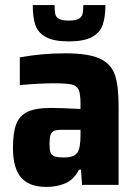

<svg xmlns="http://www.w3.org/2000/svg" viewBox="-20 -728 539 756"><path d="M31 -146Q31 -206 44 -239.5Q57 -273 89 -288Q121 -303 179 -303Q221 -303 297 -299V-319Q297 -359 289.5 -375Q282 -391 261.5 -395.5Q241 -400 190 -400Q140 -400 58 -393V-502Q143 -518 237 -518Q329 -518 373.5 -497Q418 -476 432.5 -433Q447 -390 447 -310V0H303L299 -60H291Q271 -21 238 -6.5Q205 8 163 8Q95 8 63 -29Q31 -66 31 -146ZM287 -130Q297 -150 297 -195V-217H225Q203 -217 193 -213Q183 -209 179 -197Q175 -185 175 -160Q175 -138 179 -127.5Q183 -117 194.5 -112.5Q206 -108 232 -108Q253 -108 266 -113Q279 -118 287 -130ZM109 -708H195Q195 -685 197.5 -673Q200 -661 212 -654Q224 -647 251 -647Q278 -647 290 -654Q302 -661 305 -673Q308 -685 308 -708H395Q395 -661 384.5 -630.5Q374 -600 342.5 -582.5Q311 -565 251 -565Q191 -565 160 -582.5Q129 -600 119 -630Q109 -660 109 -708Z"/></svg>

Font: Saira Semi Condensed
Style: Bold
Weight: 700
Width: 4
Designer: Hector Gatti with collaboration of the Omnibus-Type team
Foundry: Omnibus-Type
Version: Version 1.001; ttfautohint (v1.8)